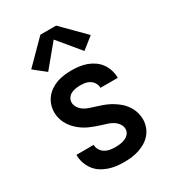

<svg xmlns="http://www.w3.org/2000/svg" viewBox="-187 -864 873 972"><g transform="rotate(-30 250.0 -377.5)"><path d="M249 8Q226 8 203.5 5Q181 2 159.5 -5.5Q138 -13 119 -25.5Q100 -38 86.5 -56.5Q73 -75 65.5 -97Q58 -119 58 -141Q58 -142 58 -143Q58 -144 58 -145H159Q159 -144 159 -144Q159 -144 159 -143Q159 -128 167.5 -114.5Q176 -101 189.5 -93Q203 -85 218 -82.5Q233 -80 249 -80Q264 -80 278.5 -82Q293 -84 306.5 -90Q320 -96 329.5 -107.5Q339 -119 339 -134Q339 -151 329 -165Q319 -179 305 -188Q291 -197 275 -202Q259 -207 243 -212Q227 -217 211.5 -222.5Q196 -228 180.5 -235Q165 -242 151 -251Q137 -260 124.5 -271Q112 -282 101.5 -295Q91 -308 83.5 -323Q76 -338 72 -354Q68 -370 68 -387Q68 -409 75 -430Q82 -451 95.5 -468Q109 -485 127 -497Q145 -509 165.5 -516Q186 -523 208 -525.5Q230 -528 251 -528Q273 -528 295 -525Q317 -522 337.5 -514.5Q358 -507 376.5 -494Q395 -481 407.5 -463.5Q420 -446 427 -424.5Q434 -403 434 -381Q434 -380 434 -379.5Q434 -379 434 -378H333Q333 -378 333 -378.5Q333 -379 333 -379Q333 -393 325.5 -406Q318 -419 306 -427Q294 -435 280 -437.5Q266 -440 251 -440Q237 -440 223.5 -438Q210 -436 197.5 -430Q185 -424 177 -412Q169 -400 169 -386Q169 -370 179 -355.5Q189 -341 203 -332Q217 -323 232.5 -318Q248 -313 264 -308Q280 -303 296 -297.5Q312 -292 327 -285Q342 -278 356 -269Q370 -260 383 -249.5Q396 -239 406.5 -225.5Q417 -212 424.5 -197.5Q432 -183 436 -166.5Q440 -150 440 -133Q440 -111 432.5 -89.5Q425 -68 410.5 -51Q396 -34 377 -22.5Q358 -11 336.5 -4Q315 3 293 5.5Q271 8 249 8ZM144 -580 76 -634 204 -763H296L424 -634L356 -580L250 -708Z"/></g></svg>

Font: Iosevka SS04 Semibold
Style: Regular
Weight: 600
Monospace: yes
Designer: Belleve Invis
Foundry: Belleve Invis
Version: Version 19.0.0; ttfautohint (v1.8.4)